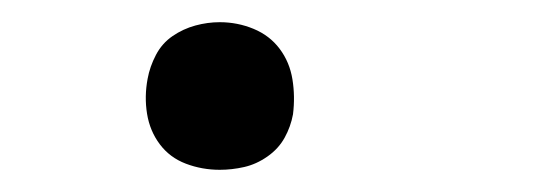

<svg xmlns="http://www.w3.org/2000/svg" viewBox="-20 -145 490 173"><path d="M178 8Q162 8 147.5 2.5Q133 -3 124 -15Q115 -27 112.5 -42.5Q110 -58 113 -74Q115 -85 120.5 -95.5Q126 -106 135.5 -112.5Q145 -119 156 -122Q167 -125 178 -125Q194 -125 208.5 -119Q223 -113 232 -101Q241 -89 243.5 -73.5Q246 -58 244 -42Q242 -31 236.5 -21Q231 -11 221 -4Q211 3 200 5.5Q189 8 178 8Z"/></svg>

Font: Iosevka Etoile Light
Style: Italic
Weight: 300
Italic angle: -9°
Designer: Belleve Invis
Foundry: Belleve Invis
Version: Version 22.1.2; ttfautohint (v1.8.4)